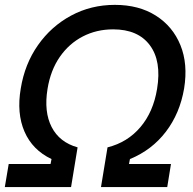

<svg xmlns="http://www.w3.org/2000/svg" viewBox="-21 -757 782 777"><path d="M-1.5 0 14.2 -93.3H183.6L187.5 -113.3Q110.4 -149.9 78.1 -224.4Q45.9 -298.8 63 -398.9Q79.1 -498 132.6 -574.2Q186 -650.4 266.6 -693.8Q347.2 -737.3 443.8 -737.3Q541 -737.3 609.6 -693.8Q678.2 -650.4 709.2 -574.2Q740.2 -498 724.1 -398.9Q707 -298.3 650.4 -224.1Q593.8 -149.9 504.9 -113.3L501 -93.3H670.9L655.8 0H387.7L414.1 -160.6Q494.6 -180.7 547.1 -242.4Q599.6 -304.2 614.7 -397.5Q633.3 -509.8 585.4 -574Q537.6 -638.2 437 -638.2Q369.6 -638.2 314 -609.4Q258.3 -580.6 220.9 -526.6Q183.6 -472.7 171.4 -397.5Q156.2 -304.7 188 -242.9Q219.7 -181.2 293 -160.6L266.6 0Z"/></svg>

Font: Inter Display Medium
Style: Italic
Weight: 500
Italic angle: -9.39999°
Designer: Rasmus Andersson
Foundry: rsms
Version: Version 4.000;git-a52131595